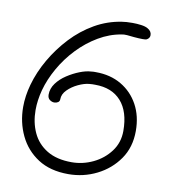

<svg xmlns="http://www.w3.org/2000/svg" viewBox="-78 -705 722 812"><g transform="rotate(10 283.5 -299.5)"><path d="M269 39Q191 39 138.5 5Q86 -29 59 -85.5Q32 -142 32 -208Q32 -255 46 -305Q62 -362 93.5 -416.5Q125 -471 168.5 -517.5Q212 -564 266 -595Q320 -626 381 -635Q398 -638 426 -638Q445 -638 463.5 -635.5Q482 -633 492 -627Q510 -617 510 -600Q510 -587 497 -580Q494 -578 480 -578Q473 -578 463 -578.5Q453 -579 442 -580Q427 -582 412.5 -583Q398 -584 390 -582Q339 -574 291.5 -546Q244 -518 205 -477Q166 -436 138.5 -387.5Q111 -339 98 -291Q86 -246 86 -204Q86 -151 106 -107.5Q126 -64 168 -38.5Q210 -13 274 -13Q322 -13 366 -34Q410 -55 438.5 -93Q467 -131 467 -181Q467 -264 427.5 -308.5Q388 -353 316 -353Q310 -353 303.5 -353Q297 -353 290 -352Q269 -350 243.5 -338Q218 -326 199.5 -307.5Q181 -289 181 -267Q181 -258 174 -253.5Q167 -249 158 -249Q148 -249 138.5 -256Q129 -263 129 -278Q129 -304 145.5 -326.5Q162 -349 188 -366Q214 -383 241 -393.5Q268 -404 289 -405Q294 -406 299.5 -406Q305 -406 310 -406Q372 -406 419 -378.5Q466 -351 492.5 -302.5Q519 -254 519 -190Q519 -120 483.5 -69Q448 -18 391 10.5Q334 39 269 39Z"/></g></svg>

Font: Twinkle Star
Style: Regular
Weight: 400
Designer: Robert E. Leuschke
Foundry: Robert E. Leuschke
Version: Version 2.010; ttfautohint (v1.8.3)